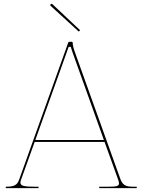

<svg xmlns="http://www.w3.org/2000/svg" viewBox="-20 -977 740 997"><path d="M396 -820 252 -955.5C249 -958.5 245 -957 243.5 -955.5C242 -954 239.5 -950 242.5 -947L389 -813ZM163.5 -250 336.5 -733.5H348C348.5 -731 349.5 -725 358.5 -700L519.5 -250ZM10 0H180V-7.5H159.5C108 -7.5 86 -11 86 -29C86 -32.5 87 -36.5 88.5 -41.5L160 -240H523L592.5 -47C596 -37.5 598 -30 598 -24.5C598 -11 585.5 -7.5 545 -7.5H495V0H690V-7.5H670C630.5 -7.5 616 -17.5 604.5 -49L370 -703C360 -730.5 357.5 -745 357.5 -755C357.5 -757 356 -760 352.5 -760H339C337.5 -760 335.5 -759 334.5 -756.5L79.5 -44.5C70 -17.5 55.5 -7.5 12.5 -7.5H10Z"/></svg>

Font: ZnikomitSC
Style: Regular
Weight: 100
Designer: gluk
Foundry: gluk
Version: Version 0.55